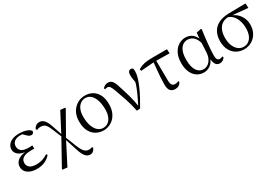

<svg xmlns="http://www.w3.org/2000/svg" viewBox="48 -1479 3786 2636"><g transform="rotate(-30 1940.5 -161.0)"><path d="M245.3 14.6Q187 14.6 142.7 -2.5Q98.3 -19.6 73.7 -51.5Q49.1 -83.4 49.1 -126.7Q49.1 -165.3 70.9 -197.3Q92.7 -229.3 140.5 -249.5Q188.3 -269.8 265.7 -271.6V-263.4Q162.9 -266.8 116.3 -302.9Q69.7 -339 69.7 -390.7Q69.7 -428.3 91.7 -460Q113.6 -491.8 158.1 -511.2Q202.6 -530.6 269.8 -530.6Q305.9 -530.6 340.4 -524.4Q375 -518.1 403.3 -505.3Q431.6 -492.4 447.6 -471.9Q450.2 -450.8 438.8 -438.7Q427.5 -426.5 409.6 -426.5Q392.7 -426.5 379.7 -432.4Q366.7 -438.4 346.9 -456.8L289.6 -512.6L345.7 -511.5L355 -491.9Q329.4 -496.3 311.7 -498.5Q294.1 -500.7 274.7 -500.7Q210 -500.7 176 -472.4Q142.1 -444.1 142.1 -397.6Q142.1 -351.6 176 -323.6Q209.8 -295.7 291.2 -295.7Q303.3 -295.7 316.2 -296.2Q329.1 -296.7 347.3 -297.7V-245.7Q327.9 -246.9 318.4 -246.9Q309 -246.9 300.6 -246.9Q235.1 -246.9 198.1 -232.6Q161.1 -218.4 145.6 -195.2Q130 -172 130 -143.3Q130 -95.8 164.7 -69.3Q199.4 -42.9 269.6 -42.9Q320.3 -42.9 365.3 -57.2Q410.3 -71.5 448.9 -98.8L463.3 -80.5Q429.8 -38.9 373.8 -12.1Q317.9 14.6 245.3 14.6Z M540.9 197.4 535.1 187.9 762.7 -222.5 921.9 -527.8 993.5 -521.7 1000.3 -511.9 791.9 -143.3 612.5 206ZM972.3 209.6Q931.3 209.6 900.1 172.5Q868.9 135.4 843.6 53.1L779.1 -146.4H771.8L794.4 -171L866.2 10.9Q895.5 84.7 925.4 113.5Q955.4 142.2 991 142.2Q1006.2 142.2 1019.6 139.7Q1033 137.2 1043.5 130.6L1053.9 148.8Q1042.3 177.1 1022.7 193.4Q1003.1 209.6 972.3 209.6ZM759.9 -192.1 694.9 -347.5Q676.9 -394 659.2 -419Q641.4 -444 620.6 -453.5Q599.8 -463 571.8 -463Q551.1 -463 536.2 -458.6Q521.2 -454.2 509 -448L498.4 -470Q511.4 -497.5 534.2 -513.1Q557 -528.6 587.2 -528.6Q628.5 -528.6 659.7 -496.7Q691 -464.9 715.1 -395.3L776.1 -215.5H785.6Z M1301.1 14.6Q1239.7 14.6 1186.2 -14.3Q1132.7 -43.3 1099.6 -103.8Q1066.5 -164.4 1066.5 -258Q1066.5 -325.8 1087.2 -376.7Q1107.9 -427.5 1143.1 -461.6Q1178.4 -495.8 1221.7 -513.2Q1264.9 -530.6 1309.5 -530.6Q1377.5 -530.6 1429.9 -500.3Q1482.4 -470 1512.4 -410.5Q1542.3 -351.1 1542.3 -263.4Q1542.3 -193 1521.6 -140.7Q1500.9 -88.3 1466.1 -53.9Q1431.2 -19.4 1388.3 -2.4Q1345.5 14.6 1301.1 14.6ZM1311 -18.2Q1360 -18.2 1393.6 -44.9Q1427.2 -71.6 1444.7 -117.6Q1462.2 -163.6 1462.2 -220.9Q1462.2 -306 1442.6 -368.1Q1423.1 -430.2 1386.7 -464Q1350.4 -497.8 1300.8 -497.8Q1256.4 -497.8 1221.7 -472.2Q1187 -446.7 1167.7 -400.7Q1148.4 -354.8 1148.4 -294.9Q1148.4 -200.6 1171.3 -139Q1194.3 -77.4 1231.6 -47.8Q1268.9 -18.2 1311 -18.2Z M1828.3 7.3Q1806.3 -100.7 1775.6 -193.6Q1744.8 -286.5 1714.7 -367.2Q1693.2 -428.8 1676.7 -451.1Q1660.3 -473.5 1635.8 -473.5Q1613.8 -473.5 1597.8 -465.5L1589.6 -484.2Q1604.3 -503.8 1627.8 -514.8Q1651.4 -525.8 1674.8 -525.8Q1703.3 -525.8 1722.9 -512.4Q1742.4 -498.9 1758.3 -468.4Q1774.3 -437.9 1788.9 -386.3Q1815.8 -305.9 1841.7 -212.5Q1867.6 -119.1 1881.2 -22.3H1866.7L1873.1 -33.8Q1899.7 -86.9 1922.2 -132.7Q1944.7 -178.4 1963.6 -222.6Q1982.6 -266.8 1998.3 -315.8Q2013.9 -364.7 2027.7 -423.6L2014.7 -295.2Q2003.9 -355.7 1998 -395.9Q1992.1 -436.1 1992.1 -462Q1992.1 -495.7 2004.8 -513.3Q2017.5 -530.8 2040.9 -530.8Q2052.8 -530.8 2060.2 -527.2Q2067.5 -523.6 2073.4 -516.7Q2076.1 -505.4 2077.1 -494.5Q2078.1 -483.5 2078.1 -469.6Q2078.1 -427.2 2061.1 -371.4Q2044.2 -315.7 2016.2 -252.2Q1988.2 -188.7 1953.1 -122.9Q1918 -57.2 1880.8 4.4Z M2152.7 -437.1 2146.5 -465Q2176.8 -484.8 2210 -495.9Q2243.2 -507.1 2284.9 -512.1Q2326.6 -517 2382.4 -517H2608L2610.9 -450.5L2376.4 -454.5ZM2436.2 14.6Q2388.7 14.6 2361.8 -14.3Q2334.9 -43.2 2334.9 -112.1Q2334.9 -170.4 2339 -232.2Q2343.1 -293.9 2349.4 -355.7Q2355.8 -417.4 2361.5 -474.9H2401L2404 -136.8Q2406 -83.2 2422.5 -65Q2438.9 -46.9 2467.5 -46.9Q2484.3 -46.9 2497.7 -50.3Q2511.1 -53.7 2523.3 -60.7L2530.9 -42.7Q2516 -15 2492.8 -0.2Q2469.6 14.6 2436.2 14.6Z M2891.8 14.4Q2831.7 14.4 2783.8 -16.7Q2735.9 -47.8 2708.7 -107.2Q2681.5 -166.5 2681.5 -250.6Q2681.5 -344.2 2713.6 -406.4Q2745.6 -468.5 2796.3 -499.6Q2847.1 -530.6 2903.2 -530.6Q2970.2 -530.6 3018.5 -489.4Q3066.8 -448.1 3086.7 -358.5H3094.3L3072.5 -312.6Q3060.5 -379.3 3036.1 -418.1Q3011.6 -456.9 2980.2 -473.4Q2948.8 -490 2914.7 -490Q2874.8 -490 2840.5 -467Q2806.2 -444 2785.2 -392.9Q2764.2 -341.7 2764.2 -257.8Q2764.2 -144.9 2803.3 -86Q2842.4 -27.2 2910.4 -27.2Q2942.3 -27.2 2974 -46.2Q3005.8 -65.2 3029.1 -106.4Q3052.3 -147.6 3056.1 -212.9L3065.4 -403.1L3076 -510.5L3148.8 -525.8L3158.8 -518.4Q3151.4 -466.9 3144.8 -410.4Q3138.2 -353.9 3132.7 -299.8Q3127.2 -245.7 3124.2 -200.8Q3121.2 -155.9 3121.2 -126.6Q3121.2 -76.9 3134.2 -57.8Q3147.2 -38.7 3171.6 -38.7Q3185.4 -38.7 3195.2 -42.6Q3205 -46.5 3214.5 -52L3225.8 -34.9Q3213.5 -13.4 3192.2 0.6Q3170.9 14.6 3143.4 14.6Q3101 14.6 3079.4 -17.4Q3057.8 -49.4 3053.1 -127.8L3065.9 -128.2Q3041.3 -50.9 2992.8 -18.3Q2944.4 14.4 2891.8 14.4Z M3529 14.6Q3462.2 14.6 3408.5 -16.8Q3354.8 -48.2 3324.1 -106.9Q3293.5 -165.5 3293.5 -245.6Q3293.5 -328.5 3326 -389.2Q3358.6 -450 3426.2 -483.8Q3493.9 -517.6 3597.8 -519L3855.1 -522.7L3859.8 -450L3593.1 -475.1L3576.2 -481Q3473.5 -480.5 3424.4 -419.1Q3375.4 -357.7 3375.4 -254.5Q3375.4 -179.9 3397.6 -126.9Q3419.9 -73.9 3457.2 -46.1Q3494.6 -18.2 3540.4 -18.2Q3607.4 -18.2 3650 -72.6Q3692.6 -127 3692.6 -227.7Q3692.6 -274.5 3682 -318.2Q3671.4 -361.8 3651.1 -397.3Q3630.7 -432.7 3600 -455.4Q3569.4 -478.1 3528.6 -483L3542 -492Q3589.9 -487.6 3631.2 -466.6Q3672.5 -445.6 3703.2 -411.9Q3733.9 -378.2 3751.3 -334.6Q3768.7 -291.1 3768.7 -240.9Q3768.7 -162.3 3735.7 -104.9Q3702.8 -47.5 3648.5 -16.4Q3594.2 14.6 3529 14.6Z"/></g></svg>

Font: Noto Serif KR ExtraLight
Style: Regular
Weight: 200
Designer: Ryoko NISHIZUKA 西塚涼子 (kana & ideographs); Frank Grießhammer (Latin, Greek & Cyrillic); Wenlong ZHANG 张文龙 (bopomofo); San
Foundry: Adobe
Version: Version 2.002-H1;hotconv 1.1.0;makeotfexe 2.6.0